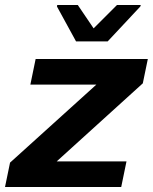

<svg xmlns="http://www.w3.org/2000/svg" viewBox="-25 -745 609 765"><path d="M-5 0 15 -97 359 -408H96L117 -510H564L544 -413L201 -102H479L458 0ZM278 -580 202 -719 203 -725H285L348 -632L441 -725H536L534 -719L404 -580Z"/></svg>

Font: Saira SemiExpanded SemiBold
Style: Italic
Weight: 600
Width: 6
Italic angle: -12°
Designer: Hector Gatti with collaboration of the Omnibus-Type team
Foundry: Omnibus-Type
Version: Version 1.101